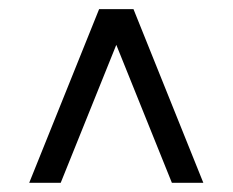

<svg xmlns="http://www.w3.org/2000/svg" viewBox="-20 -729 509 420"><path d="M43.9 -329.1 196.8 -709H203.1H266.1H272L424.8 -329.1H356L234.4 -630.9L112.8 -329.1Z"/></svg>

Font: Miedinger*
Style: Book
Weight: 400
Version: Version 001.000